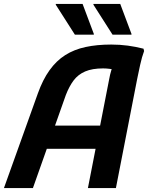

<svg xmlns="http://www.w3.org/2000/svg" viewBox="-30 -954 751 974"><path d="M-10 0 162 -480Q187 -550 221.5 -598Q256 -646 301 -674.5Q346 -703 404 -715.5Q462 -728 534 -728Q578 -728 618.5 -722.5Q659 -717 698 -707L701 -695Q690 -666 681 -625Q672 -584 666 -554L558 0H416L524 -553Q528 -576 534.5 -597Q541 -618 550 -632L557 -597Q547 -602 528.5 -604.5Q510 -607 493 -607Q438 -607 402 -591.5Q366 -576 343.5 -546Q321 -516 304 -472L137 0ZM169 -199 205 -317H510L487 -199ZM350 -778 253 -930V-934H389L446 -782V-778ZM541 -778 444 -930V-934H580L637 -782V-778Z"/></svg>

Font: Kufam SemiBold
Style: Italic
Weight: 600
Italic angle: -11°
Designer: Artur Schmal
Foundry: Original Type
Version: Version 1.301; ttfautohint (v1.8.3)